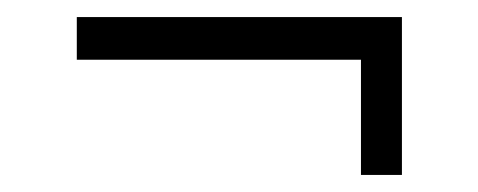

<svg xmlns="http://www.w3.org/2000/svg" viewBox="-20 -367 560 225"><path d="M451 -162H403V-297H70V-347H451Z"/></svg>

Font: Combo
Style: Regular
Weight: 400
Designer: Eduardo Rodriguez Tunni
Foundry: Eduardo Rodriguez Tunni
Version: Version 1.001